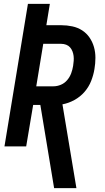

<svg xmlns="http://www.w3.org/2000/svg" viewBox="-20 -755 540 990"><path d="M259 215 188 -214H151L115 0H3L124 -735H237L219 -625H296Q325 -625 353 -619Q381 -613 403.5 -598.5Q426 -584 441.5 -561.5Q457 -539 464.5 -512.5Q472 -486 472 -457Q472 -428 467 -399Q462 -368 450 -337.5Q438 -307 416 -281.5Q394 -256 364 -239.5Q334 -223 302 -217L374 215ZM167 -310H256Q275 -310 294 -318Q313 -326 326.5 -342Q340 -358 347 -377Q354 -396 357 -415Q359 -428 360 -441Q361 -454 359.5 -466.5Q358 -479 353.5 -490.5Q349 -502 341 -511Q333 -520 321 -524.5Q309 -529 296 -529H203Z"/></svg>

Font: Iosevka SS04
Style: Bold Italic
Weight: 700
Italic angle: -9°
Monospace: yes
Designer: Belleve Invis
Foundry: Belleve Invis
Version: Version 19.0.0; ttfautohint (v1.8.4)